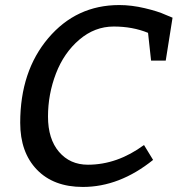

<svg xmlns="http://www.w3.org/2000/svg" viewBox="-20 -730 703 760"><path d="M663 -660 636 -490H578L566 -600Q505 -625 430 -625Q355 -625 294 -573Q233 -521 201.5 -439Q170 -357 170 -268.5Q170 -180 213.5 -129Q257 -78 328 -78Q444 -78 550 -156L586 -97Q453 10 308 10Q192 10 126 -58.5Q60 -127 60 -244Q60 -448 171 -579Q282 -710 452 -710Q501 -710 553.5 -697.5Q606 -685 634 -672Z"/></svg>

Font: Bitter
Style: Italic
Weight: 400
Italic angle: -9°
Designer: Sol Matas
Foundry: Sol Matas
Version: Version 1.001